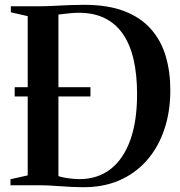

<svg xmlns="http://www.w3.org/2000/svg" viewBox="-20 -769 748 797"><path d="M319.5 8Q299.5 8 275.8 6.8Q252 5.5 228 3.8Q204 2 183.5 1Q163 0 149.5 0H23.5V-25L95 -41V-702L25 -718V-743H147.5Q174.5 -743 205.5 -744.8Q236.5 -746.5 268.2 -747.8Q300 -749 328.5 -749Q427.5 -749 495.8 -722.8Q564 -696.5 606.2 -648.8Q648.5 -601 667.8 -536.2Q687 -471.5 687 -394.5Q687 -304.5 661.5 -230Q636 -155.5 588.2 -101.8Q540.5 -48 472.8 -19.2Q405 9.5 319.5 8ZM311.5 -25.5Q386.5 -26 439.5 -67.5Q492.5 -109 520.8 -187.5Q549 -266 549 -378Q549 -458 534.8 -520.8Q520.5 -583.5 490.8 -627Q461 -670.5 415.5 -693.2Q370 -716 307 -716Q289.5 -716 272.2 -714.2Q255 -712.5 241.5 -710.8Q228 -709 222.5 -708.5V-38Q234 -34 249.5 -31.2Q265 -28.5 281.5 -27Q298 -25.5 311.5 -25.5ZM41 -368.5V-407H355.5V-368.5Z"/></svg>

Font: Merriweather 120pt SemiBold
Style: Regular
Weight: 600
Version: Version 2.100